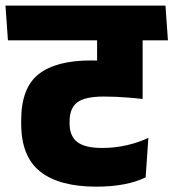

<svg xmlns="http://www.w3.org/2000/svg" viewBox="-41 -664 634 702"><path d="M280 -516.5H563L554.5 -643.5H271ZM480.5 -559.5H314V-464H480.5ZM-12 -516.5H573L564 -643.5H-21ZM314 -351 480.5 -307V-562H314ZM491.5 -15.5 501.5 -160Q467.5 -143.5 423.2 -133.2Q379 -123 332.5 -123Q269.5 -123 241.5 -144.8Q213.5 -166.5 213.5 -212V-220.5Q213.5 -269 242 -290Q270.5 -311 338.5 -311Q362 -311 383.5 -310Q405 -309 428.5 -307.2Q452 -305.5 480.5 -302V-427Q430 -435.5 385 -439.2Q340 -443 292 -443Q164 -443 100.2 -392.8Q36.5 -342.5 36.5 -224.5V-212Q36.5 -91.5 106.2 -36.5Q176 18.5 311.5 18.5Q366.5 18.5 412.2 9.8Q458 1 491.5 -15.5Z"/></svg>

Font: Anek Devanagari ExtraBold
Style: Regular
Weight: 800
Designer: Kailash Malviya (Devanagari) & Yesha Goshar (Latin)
Foundry: Ek Type
Version: Version 1.003